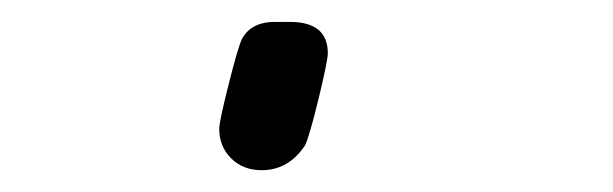

<svg xmlns="http://www.w3.org/2000/svg" viewBox="-20 33 565 177"><path d="M182.1 151.9Q182.1 145 190.7 111.1Q199.2 77.1 203.1 68.8Q211.9 52.7 234.9 53.2H247.1Q282.2 53.2 282.2 82Q282.2 88.9 273.7 124Q265.1 159.2 261.2 167Q246.1 189.9 221.2 189.9Q204.1 189.9 193.1 179Q182.1 168 182.1 151.9Z"/></svg>

Font: CMU Typewriter Text
Style: BoldItalic
Weight: 700
Italic angle: -14.04°
Version: Version 0.7.0